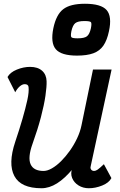

<svg xmlns="http://www.w3.org/2000/svg" viewBox="-20 -988 640 1022"><path d="M61 -497 20 -578Q34 -603 69.5 -617.5Q105 -632 140 -632Q181 -632 204 -611.5Q227 -591 228 -556Q229 -528 222 -479Q215 -430 198 -365Q181 -300 153 -222Q127 -149 143 -113.5Q159 -78 212 -78Q232 -78 256.5 -92Q281 -106 305.5 -130.5Q330 -155 352 -186Q374 -217 390.5 -252Q407 -287 414 -322L475 -618H574L464 -109Q464 -106 462.5 -101.5Q461 -97 462 -92Q464 -85 469 -81.5Q474 -78 481 -78Q489 -78 499.5 -85Q510 -92 533 -114L573 -40Q560 -15 524 -0.5Q488 14 453 14Q422 14 398 -1Q374 -16 364 -40.5Q354 -65 365 -93L368 -90Q325 -38 283.5 -12Q242 14 201 14Q91 14 56.5 -51Q22 -116 61 -233Q83 -298 99.5 -355Q116 -412 125.5 -455.5Q135 -499 132 -525Q131 -533 125.5 -536.5Q120 -540 112 -540Q99 -540 85.5 -528.5Q72 -517 61 -497ZM390 -692Q306 -692 277 -726Q248 -760 264 -838Q279 -910 316.5 -939Q354 -968 432 -968Q518 -968 547.5 -934.5Q577 -901 560 -822Q550 -774 530.5 -745.5Q511 -717 477 -704.5Q443 -692 390 -692ZM393 -784Q429 -784 443 -795Q457 -806 464 -838Q469 -864 464 -870Q459 -876 429 -876Q395 -876 381 -865Q367 -854 360 -822Q355 -796 360 -790Q365 -784 393 -784Z"/></svg>

Font: Victor Mono Thin
Style: Italic
Weight: 100
Italic angle: -12°
Monospace: yes
Designer: Rune Bjørnerås
Version: Version 1.561;gftools[0.9.30]